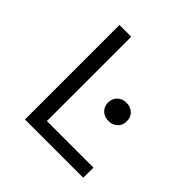

<svg xmlns="http://www.w3.org/2000/svg" viewBox="-174 -804 948 948"><g transform="rotate(45 300.0 -330.0)"><path d="M134 -660H216V-71H541V0H134ZM365 -349Q365 -378 383.5 -395.5Q402 -413 430 -413Q459 -413 477.5 -395.5Q496 -378 496 -349Q496 -321 477.5 -303.5Q459 -286 430 -286Q402 -286 383.5 -303.5Q365 -321 365 -349Z"/></g></svg>

Font: Office Code Pro
Style: Regular
Weight: 400
Designer: Nathan Rutzky & Paul D. Hunt
Foundry: Adobe Systems Incorporated
Version: Version 1.004